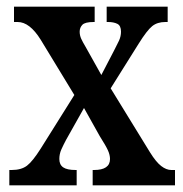

<svg xmlns="http://www.w3.org/2000/svg" viewBox="-20 -556 550 576"><path d="M8 0V-46H15Q44 -46 61 -59Q78 -72 102 -110L203 -271L102 -437Q69 -490 33 -490H22V-536H264V-490H261Q235 -490 227 -481.5Q219 -473 219 -461Q219 -450 223.5 -440Q228 -430 237 -415L284 -331L322 -404Q331 -421 337 -434Q343 -447 343 -461Q343 -479 332 -484.5Q321 -490 304 -490H300V-536H483V-490H476Q452 -490 436.5 -477.5Q421 -465 396 -425L312 -291L430 -99Q448 -70 463.5 -58Q479 -46 494 -46H505V0H258V-46H262Q310 -46 310 -79Q310 -91 304 -104.5Q298 -118 279 -148L232 -232L178 -136Q170 -121 164 -107.5Q158 -94 158 -79Q158 -62 169.5 -54Q181 -46 207 -46H210V0Z"/></svg>

Font: Noto Serif Khmer ExtraCondensed SemiBold
Style: Regular
Weight: 600
Width: 2
Designer: Danh Hong and the Monotype Design Team
Foundry: Monotype Imaging Inc.
Version: Version 2.004; ttfautohint (v1.8.4.7-5d5b)